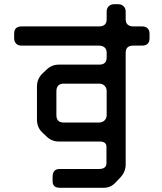

<svg xmlns="http://www.w3.org/2000/svg" viewBox="-20 -787 768 909"><path d="M281 -207Q247 -207 247 -242V-356Q247 -372 255.5 -381.5Q264 -391 281 -391H449Q465 -391 475 -381Q485 -371 485 -356V-242Q485 -227 475 -217Q465 -207 449 -207ZM229 71Q229 102 263 102H472Q506 102 530 74L552 51Q575 25 575 -9V-537Q575 -571 610 -571H652Q688 -571 688 -606V-628Q688 -643 679 -652.5Q670 -662 652 -662H610Q594 -662 584.5 -670.5Q575 -679 575 -696V-733Q575 -748 565 -757.5Q555 -767 541 -767H520Q505 -767 495 -757.5Q485 -748 485 -733V-696Q485 -662 449 -662H83Q47 -662 47 -628V-606Q47 -591 56 -581Q65 -571 83 -571H449Q465 -571 475 -562.5Q485 -554 485 -537V-515Q485 -481 450 -481H258Q224 -481 199 -456L179 -437Q155 -412 155 -377V-220Q155 -185 179 -161L199 -142Q224 -117 258 -117H452Q484 -117 484 -92V-15Q484 13 449 13H263Q229 13 229 50Z"/></svg>

Font: WDXL Lubrifont SC
Style: Regular
Weight: 400
Designer: [WDXL Lubrifont] Copyright 2020-2022 (c) NightFurySL2001, Skr-ZERO; [ZCOOL QingKe HuangYou] Copyright 2018-2022 (c) The 
Version: Version 2.001;hotconv 1.1.1;makeotfexe 2.6.0